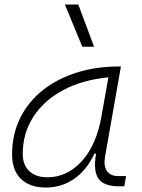

<svg xmlns="http://www.w3.org/2000/svg" viewBox="-20 -815 626 845"><path d="M181.6 10.3Q110.8 10.3 72 -27.8Q33.2 -65.9 33.2 -135.3Q33.2 -223.1 68.4 -294.7Q103.5 -366.2 167 -417Q230.5 -467.8 316.4 -495.1Q402.3 -522.5 503.4 -522.5H512.2L442.4 -126Q435.1 -85.4 450.4 -62.7Q465.8 -40 500.5 -40H534.7L526.9 4.9H503.9Q436 4.9 412.8 -29.5Q389.6 -64 402.8 -138.7H395.5Q362.3 -66.9 306.9 -28.3Q251.5 10.3 181.6 10.3ZM189 -34.7Q274.9 -34.7 339.8 -105.5Q404.8 -176.3 427.2 -306.2L457 -474.6Q341.8 -463.4 257.3 -418Q172.9 -372.6 126.5 -300.5Q80.1 -228.5 80.1 -137.7Q80.1 -88.9 108.9 -61.8Q137.7 -34.7 189 -34.7ZM342.3 -609.4 265.6 -794.9H324.7L394 -609.4Z"/></svg>

Font: Cascadia Mono PL ExtraLight
Style: Italic
Weight: 200
Italic angle: -10°
Monospace: yes
Designer: Aaron Bell
Foundry: Saja Typeworks
Version: Version 2404.023; ttfautohint (v1.8.4)